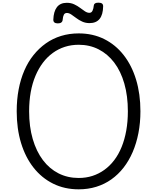

<svg xmlns="http://www.w3.org/2000/svg" viewBox="-20 -1398 1175 1437"><path d="M569 19Q463 19 377.5 -23.5Q292 -66 231 -143.5Q170 -221 137.5 -328Q105 -435 105 -565Q105 -652 119.5 -728.5Q134 -805 162 -870Q190 -935 231 -986Q272 -1037 323.5 -1073.5Q375 -1110 437 -1129Q499 -1148 569 -1148Q674 -1148 759 -1106Q844 -1064 905 -986.5Q966 -909 998.5 -802Q1031 -695 1031 -565Q1031 -479 1016 -402Q1001 -325 973 -260Q945 -195 905 -143.5Q865 -92 813.5 -55.5Q762 -19 700.5 0Q639 19 569 19ZM569 -66Q624 -66 672 -81.5Q720 -97 761.5 -127Q803 -157 835.5 -200Q868 -243 890.5 -298.5Q913 -354 925 -421Q937 -488 937 -565Q937 -680 910.5 -772.5Q884 -865 835 -929.5Q786 -994 718.5 -1028.5Q651 -1063 569 -1063Q514 -1063 465.5 -1047.5Q417 -1032 375.5 -1002Q334 -972 301.5 -929Q269 -886 245.5 -830.5Q222 -775 210 -708.5Q198 -642 198 -565Q198 -450 225 -357.5Q252 -265 301 -200Q350 -135 418 -100.5Q486 -66 569 -66ZM413 -1223Q379 -1223 379 -1250Q381 -1312 406 -1344.5Q431 -1377 480 -1377Q511 -1377 535.5 -1365.5Q560 -1354 579 -1339.5Q598 -1325 615.5 -1313.5Q633 -1302 649 -1302Q665 -1302 672.5 -1318Q680 -1334 682 -1357Q684 -1378 716 -1378Q735 -1378 743.5 -1371.5Q752 -1365 752 -1351Q751 -1288 725.5 -1256.5Q700 -1225 650 -1225Q620 -1225 595 -1236.5Q570 -1248 550.5 -1263Q531 -1278 513.5 -1289.5Q496 -1301 481 -1301Q465 -1301 458 -1288Q451 -1275 449 -1250Q448 -1237 439 -1230Q430 -1223 413 -1223Z"/></svg>

Font: Playwrite CL
Style: Regular
Weight: 400
Designer: Veronika Burian, José Scaglione
Foundry: TypeTogether
Version: Version 1.002